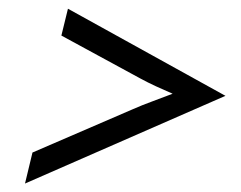

<svg xmlns="http://www.w3.org/2000/svg" viewBox="-20 -537 561 447"><path d="M38.2 -109.7 55.6 -181.9 288.9 -282.6Q311.1 -292.4 334.7 -301Q358.3 -309.7 381.9 -318.8Q362.5 -327.1 343.1 -336.1Q323.6 -345.1 306.9 -354.2L122.9 -454.2L138.2 -516.7L504.9 -313.9Z"/></svg>

Font: Afacad
Style: Italic
Weight: 400
Italic angle: -14°
Designer: Kristian Moeller
Foundry: Dicotype
Version: Version 1.000